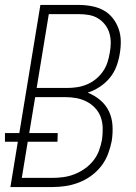

<svg xmlns="http://www.w3.org/2000/svg" viewBox="-29 -755 549 775"><path d="M13 0 43 -183H-9V-218H49L134 -735H290Q316 -735 342 -730Q368 -725 389.5 -713Q411 -701 426 -682Q441 -663 449.5 -639.5Q458 -616 458.5 -589.5Q459 -563 454 -536Q450 -511 440.5 -486Q431 -461 413.5 -440Q396 -419 373 -404Q350 -389 325 -381Q353 -370 375.5 -351Q398 -332 410.5 -306Q423 -280 425 -249Q427 -218 422 -186Q417 -160 407 -133.5Q397 -107 379.5 -84.5Q362 -62 338.5 -45Q315 -28 288.5 -18Q262 -8 235.5 -4Q209 0 182 0ZM119 -400H243Q262 -400 282 -403Q302 -406 321.5 -414Q341 -422 357.5 -435.5Q374 -449 386 -466Q398 -483 404.5 -502.5Q411 -522 414 -542Q418 -562 418 -582.5Q418 -603 412.5 -621.5Q407 -640 395 -655.5Q383 -671 366.5 -681Q350 -691 330 -694.5Q310 -698 290 -698H168ZM59 -37H182Q204 -37 226.5 -40Q249 -43 271 -51.5Q293 -60 313 -74Q333 -88 348 -107Q363 -126 371 -148Q379 -170 383 -193Q386 -216 385.5 -239Q385 -262 377.5 -282.5Q370 -303 355 -319Q340 -335 320.5 -345Q301 -355 279 -359Q257 -363 234 -363H113L89 -218H204L203 -183H83Z"/></svg>

Font: Iosevka Extralight Oblique
Style: Regular
Weight: 200
Italic angle: -9°
Monospace: yes
Designer: Belleve Invis
Foundry: Belleve Invis
Version: Version 32.5.0; ttfautohint (v1.8.4)